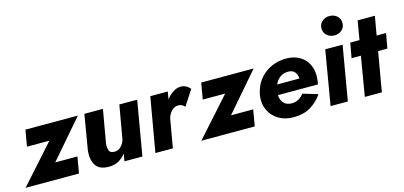

<svg xmlns="http://www.w3.org/2000/svg" viewBox="-80 -1137 3303 1570"><g transform="rotate(-15 1571.5 -352.0)"><path d="M272 -322 -16 0H436L460 -138H272L550 -460H106L82 -322Z M713 -180 762 -460H605L555 -164Q546 -88 576.5 -39Q607 10 689 10Q737 10 772.5 -10.5Q808 -31 832 -64L821 0H973L1052 -460H901L851 -175Q842 -144 818 -119.5Q794 -95 759 -97Q724 -99 717 -124Q710 -149 713 -180Z M1418 -302 1502 -431Q1489 -448 1468.5 -459.5Q1448 -471 1423 -471Q1389 -471 1357 -450Q1325 -429 1300 -396L1311 -460H1163L1083 0H1231L1273 -242Q1282 -277 1307 -303Q1332 -329 1366 -328Q1383 -328 1395.5 -320.5Q1408 -313 1418 -302Z M1760 -322 1472 0H1924L1948 -138H1760L2038 -460H1594L1570 -322Z M2190 -284Q2204 -318 2233 -340Q2262 -362 2302 -362Q2341 -362 2359 -339Q2377 -316 2378 -284ZM2173 -198H2512Q2514 -209 2516 -219L2518 -237Q2526 -306 2502.5 -358.5Q2479 -411 2430.5 -440.5Q2382 -470 2314 -470Q2250 -470 2195 -446.5Q2140 -423 2100 -380Q2060 -337 2042 -280Q2038 -268 2035 -255.5Q2032 -243 2030 -230Q2021 -162 2047.5 -107.5Q2074 -53 2127 -21.5Q2180 10 2252 10Q2338 10 2397.5 -26.5Q2457 -63 2496 -120L2369 -158Q2350 -133 2323.5 -118Q2297 -103 2262 -104Q2219 -106 2197 -132Q2175 -158 2173 -198Z M2747 -550Q2785 -550 2810.5 -573Q2836 -596 2836 -632Q2836 -668 2810.5 -691Q2785 -714 2747 -714Q2710 -714 2684 -691Q2658 -668 2658 -632Q2658 -596 2684 -573Q2710 -550 2747 -550ZM2644 -460 2566 0H2712L2791 -460Z M2961 -620 2934 -460H2856L2833 -334H2912L2856 0H3000L3058 -334H3136L3159 -460H3079L3107 -620Z"/></g></svg>

Font: Jost* 700 Bold Italic
Style: Bold Italic
Weight: 700
Italic angle: -10°
Version: Version 3.200; ttfautohint (v0.97) -l 8 -r 50 -G 200 -x 14 -